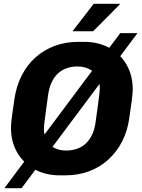

<svg xmlns="http://www.w3.org/2000/svg" viewBox="-20 -916 749 1014"><path d="M294 10Q221 10 163 -21.5Q105 -53 71.5 -109.5Q38 -166 38 -242Q38 -262 43.5 -304Q49 -346 56 -392Q66 -461 94.5 -517Q123 -573 167 -612.5Q211 -652 268.5 -673.5Q326 -695 394 -695H425Q498 -695 556 -664Q614 -633 647.5 -576Q681 -519 681 -443Q681 -423 675.5 -381.5Q670 -340 663 -294Q654 -225 625 -169Q596 -113 552 -73Q508 -33 450.5 -11.5Q393 10 325 10ZM330 -121Q361 -121 387.5 -130.5Q414 -140 434 -159Q454 -178 467 -206Q480 -234 485 -272Q492 -321 496 -352Q500 -383 502.5 -401.5Q505 -420 506 -431Q507 -442 507 -450Q507 -487 492 -512.5Q477 -538 450.5 -551.5Q424 -565 389 -565Q358 -565 331.5 -555.5Q305 -546 285 -527Q265 -508 252 -479.5Q239 -451 234 -414Q227 -365 223 -333.5Q219 -302 216.5 -283.5Q214 -265 213 -254.5Q212 -244 212 -236Q212 -199 227 -173Q242 -147 268.5 -134Q295 -121 330 -121ZM3 78 615 -741H706L94 78ZM363 -751 475 -896H612L613 -893L472 -751Z"/></svg>

Font: Chivo Medium
Style: Bold Italic
Weight: 700
Italic angle: -8.05°
Version: Version 2.002